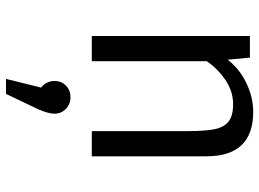

<svg xmlns="http://www.w3.org/2000/svg" viewBox="-132 -446 864 640"><g transform="rotate(90 300.0 -126.0)"><path d="M100 -527H172L179 -453Q210 -493 257.5 -515.5Q305 -538 353 -538Q501 -538 501 -382V0H417V-320Q417 -379 410.5 -410Q404 -441 385 -456Q366 -471 327 -471Q284 -471 246 -445Q208 -419 184 -383V0H100ZM359 124Q359 145 344 179L293 286H243L272 169Q250 152 250 124Q250 101 265.5 86Q281 71 304 71Q327 71 343 86.5Q359 102 359 124Z"/></g></svg>

Font: Fira Mono
Style: Regular
Weight: 400
Designer: Carrois Corporate & Edenspiekermann AG
Foundry: Carrois Corporate GbR & Edenspiekermann AG
Version: Version 3.206